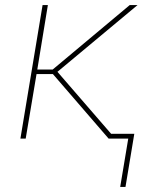

<svg xmlns="http://www.w3.org/2000/svg" viewBox="-20 -550 640 762"><path d="M457 192 489 0H411L190 -256H125L82 0H61L149 -530H170L128 -274H189L495 -530H526L208 -265L421 -19H513L478 192Z"/></svg>

Font: Iosevka Curly Thin Extended
Style: Italic
Weight: 100
Width: 7
Italic angle: -9°
Monospace: yes
Designer: Belleve Invis
Foundry: Belleve Invis
Version: Version 11.1.0; ttfautohint (v1.8.3)